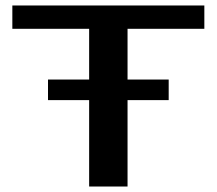

<svg xmlns="http://www.w3.org/2000/svg" viewBox="-20 -680 790 700"><path d="M25 -575V-660H725V-575H445V-390H595V-315H445V0H305V-315H155V-390H305V-575Z"/></svg>

Font: Xolonium
Style: Regular
Weight: 400
Designer: Severin Meyer
Version: Version 4.2